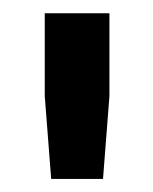

<svg xmlns="http://www.w3.org/2000/svg" viewBox="-20 -756 234 293"><path d="M48.3 -735.8H147V-609.4L137.2 -482.9H58.1L48.3 -609.4Z"/></svg>

Font: Estedad-FD Black
Style: Regular
Weight: 900
Designer: Amin Abedi
Version: Version 7.3